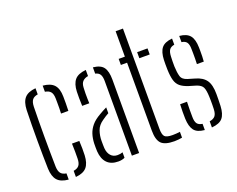

<svg xmlns="http://www.w3.org/2000/svg" viewBox="-121 -985 1488 1207"><g transform="rotate(-20 623.0 -382.0)"><path d="M51 -103.5Q50 -145 49.2 -193Q48.5 -241 48.5 -292.5Q48.5 -344 49 -395.5Q49.5 -447 51 -495.5Q53 -549 76 -575Q99 -601 150 -605.5V-564.5Q124.5 -560.5 113 -545.8Q101.5 -531 100.5 -500Q99.5 -453.5 99 -404.5Q98.5 -355.5 98.5 -304.8Q98.5 -254 99 -202.2Q99.5 -150.5 100.5 -99.5Q101.5 -69 113.2 -54.2Q125 -39.5 150 -36V5.5Q98.5 1 75.8 -25Q53 -51 51 -103.5ZM198 5.5V-35.5Q223.5 -39.5 235.2 -54Q247 -68.5 247.5 -99.5Q247.5 -123 247.8 -146.5Q248 -170 246.5 -200H295.5Q297 -177 297.2 -149.2Q297.5 -121.5 296.5 -103.5Q294 -51 271.5 -25Q249 1 198 5.5ZM246.5 -401Q247.5 -419.5 247.8 -436.8Q248 -454 247.8 -470Q247.5 -486 247.5 -501Q247 -532 235.2 -546.2Q223.5 -560.5 198 -564.5V-605.5Q249.5 -601 272.8 -575.2Q296 -549.5 296.5 -496.5Q296.5 -474.5 296.8 -451Q297 -427.5 295.5 -401Z M378.5 -100Q378 -115 377.8 -126.8Q377.5 -138.5 378 -153.5Q379.5 -187 388.5 -215Q397.5 -243 418 -267.5Q438.5 -292 476.5 -313.5Q487.5 -320 500.2 -327Q513 -334 526.5 -340.5V-301.5Q517 -296.5 506 -289.5Q495 -282.5 482.5 -273.5Q449.5 -251.5 438.2 -219.2Q427 -187 427 -152.5Q427 -138.5 427.2 -125.8Q427.5 -113 428 -103Q430.5 -71.5 447.2 -52.8Q464 -34 492 -34Q512 -34 526.5 -40V-3.5Q508.5 5.5 483 5.5Q434.5 5.5 408.2 -21.8Q382 -49 378.5 -100ZM388 -401Q386.5 -429 386.5 -452.5Q386.5 -476 387 -496.5Q389 -547.5 411.2 -574Q433.5 -600.5 486.5 -605.5V-564.5Q464 -561 450.2 -547.2Q436.5 -533.5 435.5 -504.5Q434.5 -486 434.2 -466.8Q434 -447.5 434.5 -430.5Q435 -413.5 435.5 -401ZM574.5 0V-499.5Q574.5 -528 565.5 -543.2Q556.5 -558.5 534 -563.5V-605.5Q584.5 -600.5 603.8 -573.5Q623 -546.5 623 -492V0Z M704.5 -559.5V-600H746V-770H795V-99.5Q795 -61.5 807 -47.8Q819 -34 860 -34Q875.5 -34 885.5 -35Q895.5 -36 909.5 -37.5V1.5Q897.5 3.5 884.8 5Q872 6.5 858 6.5Q794.5 6.5 770.2 -18.5Q746 -43.5 746 -105V-559.5ZM828 -559.5V-600H897.5V-559.5Z M969 -103.5Q968.5 -127.5 968.5 -149Q968.5 -170.5 970 -200H1016Q1014.5 -170 1014.8 -144.2Q1015 -118.5 1015 -99.5Q1015 -68.5 1025.2 -54Q1035.5 -39.5 1060.5 -36V5.5Q1010.5 1 990.8 -25Q971 -51 969 -103.5ZM1108 5.5V-35.5Q1134 -39.5 1145.8 -54Q1157.5 -68.5 1158.5 -99.5Q1159 -115.5 1159.2 -129.5Q1159.5 -143.5 1159.2 -156.5Q1159 -169.5 1158.5 -182Q1157 -225.5 1147.8 -245Q1138.5 -264.5 1107 -275L1060 -289Q1024.5 -300.5 1005.5 -316.5Q986.5 -332.5 978.8 -359.5Q971 -386.5 969.5 -430.5Q969 -452.5 969 -466.2Q969 -480 969.5 -496Q971.5 -549 992.2 -575Q1013 -601 1063.5 -605.5V-564.5Q1040 -560.5 1029.8 -546Q1019.5 -531.5 1018.5 -500Q1018 -487.5 1017.5 -469.5Q1017 -451.5 1017.5 -436Q1019 -394.5 1026.5 -368.8Q1034 -343 1069 -333L1114.5 -319.5Q1163 -306 1184.8 -275Q1206.5 -244 1206.5 -182Q1206.5 -159 1206.2 -142.8Q1206 -126.5 1205 -102.5Q1202.5 -50 1181.5 -24.5Q1160.5 1 1108 5.5ZM1155.5 -401Q1156.5 -419.5 1156.5 -438Q1156.5 -456.5 1156.5 -472.5Q1156.5 -488.5 1156 -501Q1156 -531.5 1146.2 -546Q1136.5 -560.5 1111.5 -564V-605.5Q1160.5 -601 1181.5 -575.2Q1202.5 -549.5 1203.5 -495Q1203.5 -487.5 1203.8 -471Q1204 -454.5 1203.5 -435.8Q1203 -417 1201.5 -401Z"/></g></svg>

Font: Big Shoulders Stencil Text ExtraLight
Style: Regular
Weight: 250
Version: Version 2.001